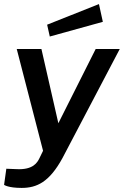

<svg xmlns="http://www.w3.org/2000/svg" viewBox="-27 -756 607 941"><path d="M458 -736 204 -635 217 -577 477 -649ZM79 165C154 165 215 136 279 19L560 -516H442L259 -152L176 -516H55L184 -17L166 20C156 40 136 77 55 73L4 71L-7 150C-7 150 13 165 79 165Z"/></svg>

Font: United Sans SemiBold
Style: Italic
Weight: 600
Italic angle: -8°
Designer: Pablo Impallari, Rodrigo Fuenzalida (Modified by Dan O. Williams)
Version: Version 1.000;PS 001.000;hotconv 1.0.88;makeotf.lib2.5.64775